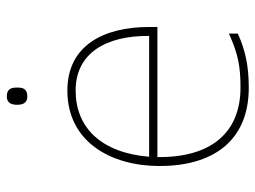

<svg xmlns="http://www.w3.org/2000/svg" viewBox="-116 -646 771 580"><g transform="rotate(-90 270.0 -355.5)"><path d="M269 -721C249 -721 244 -706 244 -690C244 -673 249 -659 269 -659C293 -659 296 -673 296 -690C296 -706 293 -721 269 -721ZM287 -538C133 -538 59 -408 59 -259C59 -104 130 10 296 10C360 10 408 0 459 -23V-50C397 -22 360 -15 296 -15C159 -15 84 -105 86 -266H479V-291C479 -430 422 -538 287 -538ZM287 -513C399 -513 453 -423 452 -291H87C99 -436 175 -513 287 -513Z"/></g></svg>

Font: Noto Sans Meetei Mayek Thin
Style: Regular
Weight: 100
Designer: Monotype Design Team and Neelakash Kshetrimayum
Foundry: Monotype Imaging Inc.
Version: Version 2.002